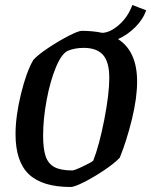

<svg xmlns="http://www.w3.org/2000/svg" viewBox="-20 -736 603 766"><path d="M527 -411Q527 -345 506.5 -261Q486 -177 458 -107Q436 -84 395 -56.5Q354 -29 315.5 -9.5Q277 10 262 10Q149 10 95.5 -40.5Q42 -91 42 -201Q42 -272 63.5 -360.5Q85 -449 113 -497Q132 -518 173.5 -545.5Q215 -573 254 -593Q293 -613 306 -613Q350 -613 388 -605Q420 -606 455.5 -637.5Q491 -669 508 -716L563 -695Q551 -659 520 -628Q489 -597 451 -580Q527 -531 527 -411ZM416 -425Q416 -489 391 -517Q366 -545 314 -545Q280 -545 252 -534Q226 -523 203 -467.5Q180 -412 166 -336.5Q152 -261 152 -195Q152 -143 162 -113Q172 -83 197 -69.5Q222 -56 268 -56Q277 -56 311.5 -72.5Q346 -89 352 -95Q376 -156 396 -258.5Q416 -361 416 -425Z"/></svg>

Font: Grenze Medium
Style: Italic
Weight: 500
Italic angle: -10°
Designer: Renata Polastri
Foundry: Omnibus-Type
Version: Version 1.002; ttfautohint (v1.8)